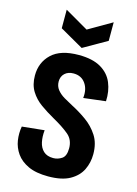

<svg xmlns="http://www.w3.org/2000/svg" viewBox="-134 -965 751 1050"><g transform="rotate(15 242.0 -439.5)"><path d="M246 14Q177 14 133 -6.5Q89 -27 65.5 -60.5Q42 -94 36 -133.5Q30 -173 37 -212L163 -225Q159 -189 165.5 -158Q172 -127 192 -108.5Q212 -90 247 -90Q273 -90 295.5 -105Q318 -120 318 -164Q318 -212 285 -240Q252 -268 193 -301Q152 -324 115.5 -350Q79 -376 56.5 -412.5Q34 -449 34 -501Q34 -575 84.5 -623Q135 -671 238 -671Q316 -671 363 -643.5Q410 -616 429.5 -569Q449 -522 446 -465L321 -450Q327 -500 303.5 -533Q280 -566 236 -566Q205 -566 186.5 -548.5Q168 -531 168 -503Q168 -476 183.5 -456.5Q199 -437 223.5 -422.5Q248 -408 273 -395Q316 -373 357.5 -343.5Q399 -314 426.5 -271.5Q454 -229 454 -167Q454 -119 434 -78Q414 -37 368.5 -11.5Q323 14 246 14ZM109 -893 242 -816 375 -893V-788L242 -712L109 -788Z"/></g></svg>

Font: Bricolage Grotesque 12pt Condensed Bricolage Grotesque 10pt Condensed Regular
Style: Bold
Weight: 700
Width: 3
Designer: Mathieu Triay
Foundry: Atelier Triay
Version: Version 1.001; ttfautohint (v1.8.4.7-5d5b);gftools[0.9.33.de